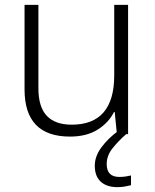

<svg xmlns="http://www.w3.org/2000/svg" viewBox="-20 -645 636 790"><path d="M507 -625V-93H461L452 -184H449Q427 -140 381.5 -111.5Q336 -83 268 -83Q81 -83 81 -277V-625H138V-282Q138 -205 172.5 -168.5Q207 -132 275 -132Q450 -132 450 -335V-625ZM419 30Q419 83 471 83Q486 83 498 81Q510 79 519 77V117Q507 120 493.5 122.5Q480 125 463 125Q419 125 394.5 102.5Q370 80 370 37Q370 -2 397.5 -39Q425 -76 466 -106L499 -93Q465 -63 442 -33.5Q419 -4 419 30Z"/></svg>

Font: Noto Sans Kannada UI Light
Style: Regular
Weight: 300
Designer: Jelle Bosma - Monotype Design Team
Foundry: Monotype Imaging Inc.
Version: Version 2.005; ttfautohint (v1.8.4.7-5d5b)